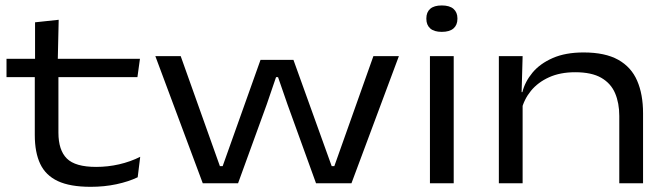

<svg xmlns="http://www.w3.org/2000/svg" viewBox="-20 -690 2518 723"><path d="M321.5 13.5Q244 13.5 198 -8Q152 -29.5 131.5 -72.8Q111 -116 111 -181.5V-425.5H200V-190.5Q200 -124.5 231.8 -93Q263.5 -61.5 342 -61.5Q386 -61.5 428.5 -71.2Q471 -81 508 -99.5L498.5 -22.5Q464 -6 418.2 3.8Q372.5 13.5 321.5 13.5ZM4.5 -399.5V-468.5H507L497.5 -399.5ZM112 -460V-606L201 -615.5L197.5 -460Z M743.5 0 565 -478.5H660.5L808 -64.5H818.5L961 -464.5H1085L1229 -64.5H1239L1386 -478.5H1482L1303.5 0H1170L1062.5 -297L1027 -399.5H1019.5L984.5 -297L876.5 0Z M1599 0V-478.5H1688.5V0ZM1643.5 -570Q1614.5 -570 1600 -583Q1585.5 -596 1585.5 -619V-621Q1585.5 -644 1600 -656.8Q1614.5 -669.5 1643.5 -669.5Q1673 -669.5 1687.8 -656.5Q1702.5 -643.5 1702.5 -621V-619Q1702.5 -596 1687.8 -583Q1673 -570 1643.5 -570Z M2312 0V-253.5Q2312 -302 2296.2 -339Q2280.5 -376 2244.2 -397Q2208 -418 2146 -418Q2089.5 -418 2047.5 -399Q2005.5 -380 1979.2 -347.8Q1953 -315.5 1943.5 -275.5L1929.5 -343H1947Q1957 -382.5 1985.2 -416.5Q2013.5 -450.5 2061.5 -471.5Q2109.5 -492.5 2177.5 -492.5Q2258.5 -492.5 2307.8 -465Q2357 -437.5 2379.2 -386.2Q2401.5 -335 2401.5 -263.5V0ZM1858.5 0V-478.5H1948L1944 -334.5L1948 -324V0Z"/></svg>

Font: Anek Gujarati Expanded
Style: Regular
Weight: 400
Width: 7
Designer: Mrunmayee Ghaisas (Gujarati), Yesha Goshar (Latin)
Foundry: Ek Type
Version: Version 1.003